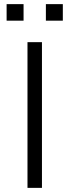

<svg xmlns="http://www.w3.org/2000/svg" viewBox="-20 -909 336 929"><path d="M113 0V-705H183V0ZM202 -809V-889H284V-809ZM12 -809V-889H94V-809Z"/></svg>

Font: Nunito Sans 7pt Light
Style: Regular
Weight: 300
Designer: Vernon Adams
Foundry: Vernon Adams
Version: Version 3.101;gftools[0.9.27]